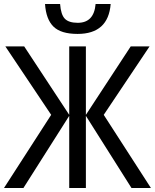

<svg xmlns="http://www.w3.org/2000/svg" viewBox="-21 -948 781 968"><path d="M461 -928Q453 -833 371 -833Q326 -833 306 -853.5Q286 -874 282 -928H206Q211 -851 248.5 -814Q286 -777 370 -777Q525 -777 537 -928ZM-1 0H97L328 -364V0H412V-364L642 0H740L502 -369L733 -714H638L412 -369V-714H328V-369L101 -714H6L237 -369Z"/></svg>

Font: Noto Sans UI SemiCondensed
Style: Regular
Weight: 400
Width: 4
Designer: Monotype Design Team
Foundry: Monotype Imaging Inc.
Version: 1.001